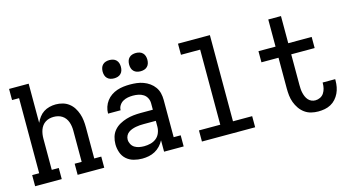

<svg xmlns="http://www.w3.org/2000/svg" viewBox="-82 -1071 2563 1401"><g transform="rotate(-15 1200.0 -370.5)"><path d="M39 0V-84H92V-651H39V-735H187V-439Q197 -461 211.5 -480.5Q226 -500 246 -513Q266 -526 290 -532Q314 -538 338 -538Q364 -538 389.5 -531Q415 -524 436 -508Q457 -492 471 -470Q485 -448 493.5 -423Q502 -398 505 -372Q508 -346 508 -320V-84H561V0H360V-84H413V-320Q413 -337 410.5 -353.5Q408 -370 402.5 -385.5Q397 -401 387 -414.5Q377 -428 363 -437Q349 -446 333 -450Q317 -454 300 -454Q283 -454 267 -450Q251 -446 237 -437Q223 -428 213 -414.5Q203 -401 197.5 -385.5Q192 -370 189.5 -353.5Q187 -337 187 -320V-84H240V0Z M847 8Q815 8 783.5 -0.5Q752 -9 728.5 -30Q705 -51 694.5 -82Q684 -113 684 -144Q684 -172 692 -199Q700 -226 718 -247Q736 -268 760.5 -281.5Q785 -295 811.5 -303Q838 -311 865.5 -314Q893 -317 921 -317H1013V-366Q1013 -387 1003.5 -405.5Q994 -424 977 -435Q960 -446 939.5 -450Q919 -454 899 -454Q879 -454 860 -450.5Q841 -447 824 -437.5Q807 -428 796 -411Q785 -394 785 -375Q785 -374 785 -374Q785 -374 785 -374H690Q690 -375 690 -375Q690 -375 690 -375Q690 -400 698 -424Q706 -448 721 -468Q736 -488 756.5 -502Q777 -516 800.5 -524Q824 -532 849 -535Q874 -538 899 -538Q924 -538 949.5 -535Q975 -532 999.5 -523Q1024 -514 1045 -499Q1066 -484 1081 -463Q1096 -442 1102 -417Q1108 -392 1108 -366V-84H1161V0H1013V-86Q1001 -63 983.5 -44.5Q966 -26 944 -14Q922 -2 897 3Q872 8 847 8ZM884 -76Q908 -76 932 -82Q956 -88 975 -103Q994 -118 1003.5 -141.5Q1013 -165 1013 -189V-233H921Q906 -233 891 -232Q876 -231 861 -228Q846 -225 832 -220Q818 -215 805.5 -206Q793 -197 786 -183Q779 -169 779 -154Q779 -136 788 -119Q797 -102 812.5 -92.5Q828 -83 846.5 -79.5Q865 -76 884 -76ZM1000 -611Q986 -611 972.5 -615Q959 -619 949 -629Q939 -639 935 -652.5Q931 -666 931 -680Q931 -694 935 -707.5Q939 -721 949 -731Q959 -741 972.5 -745Q986 -749 1000 -749Q1014 -749 1027.5 -745Q1041 -741 1051 -731Q1061 -721 1065 -707.5Q1069 -694 1069 -680Q1069 -666 1065 -652.5Q1061 -639 1051 -629Q1041 -619 1027.5 -615Q1014 -611 1000 -611ZM800 -611Q786 -611 772.5 -615Q759 -619 749 -629Q739 -639 735 -652.5Q731 -666 731 -680Q731 -694 735 -707.5Q739 -721 749 -731Q759 -741 772.5 -745Q786 -749 800 -749Q814 -749 827.5 -745Q841 -741 851 -731Q861 -721 865 -707.5Q869 -694 869 -680Q869 -666 865 -652.5Q861 -639 851 -629Q841 -619 827.5 -615Q814 -611 800 -611Z M1299 0V-84H1460V-651H1315V-735H1556V-84H1701V0Z M2177 8Q2150 8 2123.5 1.5Q2097 -5 2075 -21Q2053 -37 2037.5 -59.5Q2022 -82 2012.5 -107.5Q2003 -133 2000 -160Q1997 -187 1997 -214V-446H1868V-530H1997V-735H2093V-530H2270V-446H2093V-214Q2093 -199 2094 -184Q2095 -169 2098.5 -154Q2102 -139 2108 -125Q2114 -111 2124 -99.5Q2134 -88 2148 -82Q2162 -76 2177 -76Q2196 -76 2213.5 -84.5Q2231 -93 2241.5 -109Q2252 -125 2256.5 -144Q2261 -163 2261 -182Q2261 -183 2261 -184.5Q2261 -186 2261 -188H2356Q2356 -185 2356 -182.5Q2356 -180 2356 -177Q2356 -153 2351.5 -129Q2347 -105 2336.5 -83Q2326 -61 2309.5 -42.5Q2293 -24 2271.5 -12.5Q2250 -1 2226 3.5Q2202 8 2177 8Z"/></g></svg>

Font: Iosevka Curly Slab MdEx
Style: Regular
Weight: 500
Width: 7
Monospace: yes
Designer: Belleve Invis
Foundry: Belleve Invis
Version: Version 11.1.0; ttfautohint (v1.8.3)